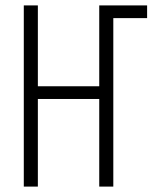

<svg xmlns="http://www.w3.org/2000/svg" viewBox="-20 -690 590 710"><path d="M68 0V-670H120V-371H347V-670H524V-623H399V0H347V-324H120V0Z"/></svg>

Font: Lode Dark Term
Style: Regular
Weight: 400
Monospace: yes
Designer: Belleve Invis
Foundry: Belleve Invis
Version: Version 29.2.0